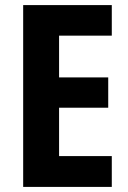

<svg xmlns="http://www.w3.org/2000/svg" viewBox="-20 -734 504 754"><path d="M419 0V-121H212V-311H405V-430H212V-594H419V-714H71V0Z"/></svg>

Font: Noto Sans Georgian Condensed Bold
Style: Regular
Weight: 700
Width: 3
Designer: Monotype Design Team, Akaki Razmadze
Foundry: Google LLC
Version: Version 2.005